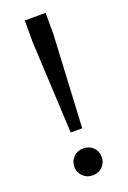

<svg xmlns="http://www.w3.org/2000/svg" viewBox="-142 -772 555 830"><g transform="rotate(-20 135.0 -357.0)"><path d="M87 -623V-722H183V-623L161 -199H108ZM72 -54Q72 -80 90 -98Q108 -116 135 -116Q162 -116 180 -98Q198 -80 198 -54Q198 -28 180 -10Q162 8 135 8Q108 8 90 -10Q72 -28 72 -54Z"/></g></svg>

Font: Thasadith
Style: Bold
Weight: 700
Designer: Cadson Demak Co.,Ltd.
Foundry: Cadson Demak Co.,Ltd.
Version: Version 1.000; ttfautohint (v1.6)